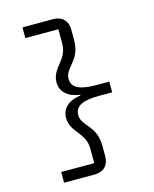

<svg xmlns="http://www.w3.org/2000/svg" viewBox="-130 -847 861 1072"><g transform="rotate(-15 300.0 -311.0)"><path d="M105 -760V-698H296V-621C296 -566 277 -543 256 -515C233 -486 209 -457 209 -414C209 -358 251 -322 319 -313V-309C251 -300 209 -264 209 -208C209 -165 233 -136 256 -107C277 -79 296 -56 296 -1V76H105V138H281C337 138 365 103 365 56V-7C365 -78 333 -113 309 -142C286 -169 279 -186 279 -207C279 -258 326 -280 417 -280H495V-342H417C326 -342 279 -364 279 -415C279 -436 286 -453 309 -480C333 -510 365 -543 365 -615V-678C365 -725 337 -760 281 -760Z"/></g></svg>

Font: IBM Mono
Style: Regular
Weight: 400
Monospace: yes
Designer: Mike Abbink, Paul van der Laan, Pieter van Rosmalen
Foundry: Bold Monday
Version: Version 2.3